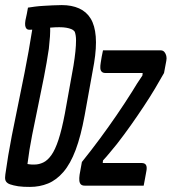

<svg xmlns="http://www.w3.org/2000/svg" viewBox="-23 -730 675 755"><path d="M220 -710Q259 -710 288 -697Q317 -684 333.5 -657Q350 -630 353.5 -586.5Q357 -543 347 -482L310 -277Q295 -195 274.5 -140.5Q254 -86 226.5 -54Q199 -22 166 -8.5Q133 5 95 5Q82 5 70.5 4.5Q59 4 49 2.5Q39 1 31 -1Q23 -3 17 -5Q11 -7 7 -10Q0 -15 -2 -22.5Q-4 -30 -2 -44Q8 -117 23.5 -196.5Q39 -276 56.5 -359.5Q74 -443 89.5 -528.5Q105 -614 116 -700L187 -650L174 -629Q175 -609 173.5 -586.5Q172 -564 169 -538Q161 -484 150 -428Q139 -372 127 -314.5Q115 -257 103.5 -199.5Q92 -142 85 -85Q88 -85 92 -84Q96 -83 101.5 -83Q107 -83 113 -83Q130 -83 147 -91Q164 -99 179 -120Q194 -141 207 -180.5Q220 -220 232 -283L266 -472Q271 -503 273.5 -527.5Q276 -552 276 -571.5Q276 -591 271 -605Q266 -612 257.5 -615.5Q249 -619 237.5 -621Q226 -623 210 -623Q194 -623 176.5 -621.5Q159 -620 143.5 -618Q128 -616 115 -614.5Q102 -613 93 -613Q85 -613 81 -617.5Q77 -622 76 -630Q75 -638 77 -650Q80 -663 82.5 -675.5Q85 -688 87 -700Q99 -702 114.5 -704Q130 -706 148 -707Q166 -708 184.5 -709Q203 -710 220 -710ZM382 -532H609Q618 -532 623.5 -525.5Q629 -519 631 -510Q633 -501 631 -491L622 -443Q607 -416 587 -382.5Q567 -349 542.5 -312Q518 -275 491.5 -237.5Q465 -200 437 -164Q422 -146 409 -130Q396 -114 382 -99L381 -89H534Q547 -89 551.5 -80.5Q556 -72 552 -54Q550 -40 547 -26.5Q544 -13 542 0H310Q300 0 295 -5Q290 -10 289 -19.5Q288 -29 290 -43L299 -93Q336 -139 370 -185Q404 -231 435.5 -277Q467 -323 496 -369Q506 -386 516 -401.5Q526 -417 537 -433L538 -443H391Q382 -443 377 -448Q372 -453 371.5 -462Q371 -471 373 -483Q375 -495 377 -507.5Q379 -520 382 -532Z"/></svg>

Font: Rec Mono Semicasual
Style: Italic
Weight: 400
Italic angle: -10°
Version: Version 1.085; ttfautohint (v1.8.4.7-5d5b)